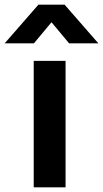

<svg xmlns="http://www.w3.org/2000/svg" viewBox="-64 -800 440 820"><path d="M-44 -615 100 -780H212L356 -615H231L156 -705L81 -615ZM80 0V-540H216V0Z"/></svg>

Font: Vela Sans ExtBd
Style: Regular
Weight: 800
Designer: Principal design: Mikhail Sharanda - project Manrope.
Design modification: Ravid Balaliev
Foundry: Mikhail Sharanda
Version: Version 1.001